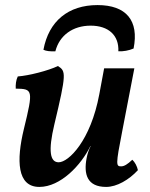

<svg xmlns="http://www.w3.org/2000/svg" viewBox="-20 -727 592 756"><path d="M364 -707C249 -707 172 -644 151 -531C161 -526 178 -524 198 -525C214 -588 267 -626 337 -626C407 -626 449 -588 446 -525C465 -524 488 -528 506 -536C528 -646 477 -707 364 -707ZM135 9C218 9 299 -76 336 -152H337C329 -136 324 -120 321 -104C309 -41 323 9 398 9C440 9 488 -19 523 -57C520 -72 511 -89 501 -98C482 -80 469 -72 457 -72C437 -72 435 -77 461 -209L509 -458H390L371 -356C337 -173 250 -88 211 -88C177 -88 169 -132 194 -237C242 -438 240 -447 208 -467C171 -449 93 -429 50 -426C43 -412 41 -393 42 -378C109 -377 112 -374 74 -219C44 -95 47 9 135 9Z"/></svg>

Font: Vollkorn Semibold
Style: Italic
Weight: 600
Italic angle: -11°
Designer: Friedrich Althausen
Foundry: Friedrich Althausen
Version: Version 4.015;PS 004.015;hotconv 1.0.88;makeotf.lib2.5.64775